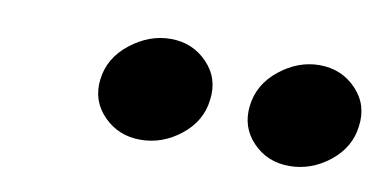

<svg xmlns="http://www.w3.org/2000/svg" viewBox="-33 -782 602 301"><g transform="rotate(10 267.5 -632.0)"><path d="M360 -632Q356 -598 379 -574Q402 -550 437 -550Q472 -550 501 -573Q530 -596 534 -630Q539 -665 515.5 -689.5Q492 -714 457 -714Q423 -714 393.5 -690.5Q364 -667 360 -632ZM122 -632Q118 -598 141.5 -574Q165 -550 200 -550Q235 -550 264 -573Q293 -596 297 -630Q302 -665 278.5 -689.5Q255 -714 220 -714Q186 -714 156 -690.5Q126 -667 122 -632Z"/></g></svg>

Font: Jost* 700 Bold Italic
Style: Bold Italic
Weight: 700
Italic angle: -10°
Version: Version 3.200; ttfautohint (v0.97) -l 8 -r 50 -G 200 -x 14 -